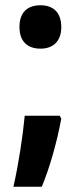

<svg xmlns="http://www.w3.org/2000/svg" viewBox="-20 -574 308 730"><path d="M54 -471C54 -416 85 -389 134 -389C181 -389 213 -416 213 -471C213 -527 182 -554 134 -554C84 -554 54 -527 54 -471ZM213 -123 207 -134H74C67 -58 50 54 31 136H139C169 63 196 -31 213 -123Z"/></svg>

Font: Noto Sans Georgian Condensed Bold
Style: Regular
Weight: 700
Width: 3
Designer: Monotype Design Team, Akaki Razmadze
Foundry: Google LLC
Version: Version 2.005